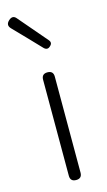

<svg xmlns="http://www.w3.org/2000/svg" viewBox="-128 -875 512 918"><g transform="rotate(-15 128.5 -415.5)"><path d="M129 0Q100 0 100 -29V-504Q100 -533 129 -533Q158 -533 158 -504V-266V-29Q158 0 129 0ZM142 -650 76 -719 15 -782Q-4 -802 17.5 -821.5Q39 -841 56 -819L175 -680Q189 -664 173 -650Q158 -635 142 -650Z"/></g></svg>

Font: GenSenRounded TW L
Style: Regular
Weight: 300
Version: Version 1.501;PS 1;hotconv 16.6.51;makeotf.lib2.5.65220